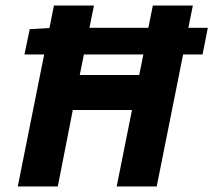

<svg xmlns="http://www.w3.org/2000/svg" viewBox="-20 -671 768 691"><path d="M44 0H188L242 -275H455L400 0H544L639 -475H709L728 -571H658L674 -651H530L514 -571H302L318 -651H174L158 -570L87 -566L68 -475H139ZM267 -401 282 -475H496L481 -401Z"/></svg>

Font: Source Sans Pro
Style: Bold Italic
Weight: 700
Italic angle: -11°
Designer: Paul D. Hunt
Foundry: Adobe Systems Incorporated
Version: Version 3.006;hotconv 1.0.111;makeotfexe 2.5.65597